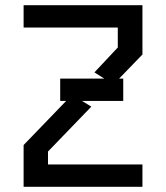

<svg xmlns="http://www.w3.org/2000/svg" viewBox="-20 -720 640 740"><path d="M71 -700V-614H434V-537L344 -441L382 -417H212V-331H235L71 -161V0H529V-86H165V-136L332 -309L296 -331H455V-417H439L529 -510V-700Z"/></svg>

Font: Kode Mono Medium
Style: Regular
Weight: 500
Monospace: yes
Designer: Isa Ozler
Foundry: Kadena LLC
Version: Version 1.206;gftools[0.9.28]